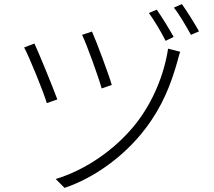

<svg xmlns="http://www.w3.org/2000/svg" viewBox="-20 -866 1040 931"><path d="M426 -713 378 -697C401 -650 458 -491 473 -437L522 -454C507 -506 447 -667 426 -713ZM795 -630C776 -505 723 -375 641 -269C541 -142 396 -42 250 2L293 45C434 -2 582 -107 684 -241C767 -349 809 -457 841 -571C844 -583 849 -603 854 -615ZM147 -655 97 -636C118 -598 189 -427 207 -366L258 -384C234 -449 171 -603 147 -655ZM740 -819 702 -803C726 -770 763 -709 783 -668L822 -687C801 -725 763 -787 740 -819ZM862 -846 823 -829C850 -796 883 -738 906 -697L945 -714C923 -754 885 -814 862 -846Z"/></svg>

Font: Source Han Sans SC Light
Style: Regular
Weight: 300
Designer: Ryoko NISHIZUKA (kana & ideographs); Paul D. Hunt (Latin, Greek & Cyrillic); Wenlong ZHANG (bopomofo); Sandoll Communica
Foundry: Adobe Systems Incorporated
Version: Version 1.004;PS 1.004;hotconv 1.0.82;makeotf.lib2.5.63406